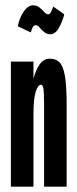

<svg xmlns="http://www.w3.org/2000/svg" viewBox="-20 -703 290 723"><path d="M21 0V-471H106V-406Q114 -438 129 -460Q144 -482 167 -482Q189 -482 203 -469.5Q217 -457 224 -419.5Q231 -382 231 -307V0H146V-305Q146 -355 143.5 -369.5Q141 -384 134 -384Q123 -384 114.5 -357.5Q106 -331 106 -273V0ZM181 -678 222 -649Q215 -621 201.5 -597.5Q188 -574 169 -574Q156 -574 146 -582.5Q136 -591 129 -599.5Q122 -608 115 -608Q107 -608 103.5 -601Q100 -594 96 -581L47 -604Q54 -638 70 -660.5Q86 -683 105 -683Q119 -683 129 -674.5Q139 -666 147 -657.5Q155 -649 161 -649Q169 -649 173 -660Q177 -671 181 -678Z"/></svg>

Font: Inconsolata UltraCondensed Black
Style: Regular
Weight: 900
Width: 1
Monospace: yes
Designer: Raph Levien, Cyreal, Brenton Simpson
Foundry: Raph Levien, Cyreal, Google
Version: Version 3.001; ttfautohint (v1.8.2.53-6de2)